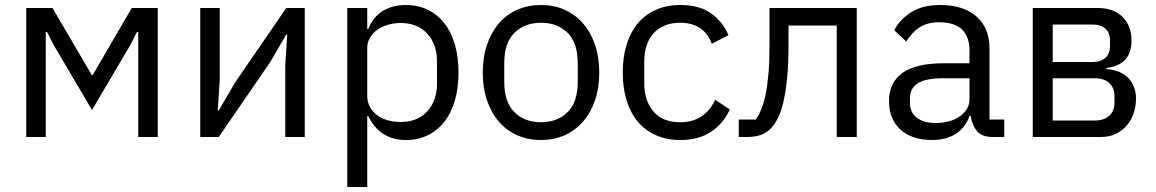

<svg xmlns="http://www.w3.org/2000/svg" viewBox="-20 -548 4624 768"><path d="M85 -516H190L347 -248H351L507 -516H611V0H533V-420H528L499 -364L348 -108L197 -364L168 -420H163V0H85Z M781 -516H859V-230L851 -106H855L919 -216L1125 -516H1199V0H1121V-286L1129 -410H1125L1061 -300L855 0H781Z M1369 0ZM1369 -516H1449V-432H1453Q1473 -481 1511.5 -504.5Q1550 -528 1604 -528Q1652 -528 1691 -509Q1730 -490 1757.5 -455Q1785 -420 1799.5 -370Q1814 -320 1814 -258Q1814 -196 1799.5 -146Q1785 -96 1757.5 -61Q1730 -26 1691 -7Q1652 12 1604 12Q1499 12 1453 -84H1449V200H1369ZM1582 -60Q1650 -60 1689 -102.5Q1728 -145 1728 -214V-302Q1728 -371 1689 -413.5Q1650 -456 1582 -456Q1555 -456 1530.5 -448.5Q1506 -441 1488 -428Q1470 -415 1459.5 -396.5Q1449 -378 1449 -357V-165Q1449 -140 1459.5 -120.5Q1470 -101 1488 -87.5Q1506 -74 1530.5 -67Q1555 -60 1582 -60Z M1911 0ZM2144 12Q2092 12 2049 -7Q2006 -26 1975.5 -61.5Q1945 -97 1928 -146.5Q1911 -196 1911 -258Q1911 -319 1928 -369Q1945 -419 1975.5 -454.5Q2006 -490 2049 -509Q2092 -528 2144 -528Q2196 -528 2238.5 -509Q2281 -490 2312 -454.5Q2343 -419 2360 -369Q2377 -319 2377 -258Q2377 -196 2360 -146.5Q2343 -97 2312 -61.5Q2281 -26 2238.5 -7Q2196 12 2144 12ZM2144 -59Q2209 -59 2250 -99Q2291 -139 2291 -221V-295Q2291 -377 2250 -417Q2209 -457 2144 -457Q2079 -457 2038 -417Q1997 -377 1997 -295V-221Q1997 -139 2038 -99Q2079 -59 2144 -59Z M2471 0ZM2701 12Q2647 12 2604 -7Q2561 -26 2531.5 -61Q2502 -96 2486.5 -146Q2471 -196 2471 -258Q2471 -320 2486.5 -370Q2502 -420 2531.5 -455Q2561 -490 2604 -509Q2647 -528 2701 -528Q2778 -528 2824.5 -494.5Q2871 -461 2894 -407L2827 -373Q2813 -413 2781 -435Q2749 -457 2701 -457Q2665 -457 2638 -445.5Q2611 -434 2593 -413.5Q2575 -393 2566 -364.5Q2557 -336 2557 -302V-214Q2557 -146 2593.5 -102.5Q2630 -59 2701 -59Q2798 -59 2841 -149L2899 -110Q2874 -54 2824.5 -21Q2775 12 2701 12Z M2935 -70H3003Q3016 -88 3026 -113Q3036 -138 3043 -173Q3050 -208 3054 -256Q3058 -304 3058 -369V-516H3407V0H3327V-446H3134V-367Q3134 -292 3128.5 -236Q3123 -180 3113.5 -140Q3104 -100 3091 -74.5Q3078 -49 3063 -34Q3044 -15 3021 -7.5Q2998 0 2966 0H2935Z M3536 0ZM3952 0Q3907 0 3887.5 -24Q3868 -48 3863 -84H3858Q3841 -36 3802 -12Q3763 12 3709 12Q3627 12 3581.5 -30Q3536 -72 3536 -144Q3536 -217 3589.5 -256Q3643 -295 3756 -295H3858V-346Q3858 -401 3828 -430Q3798 -459 3736 -459Q3689 -459 3657.5 -438Q3626 -417 3605 -382L3557 -427Q3578 -469 3624 -498.5Q3670 -528 3740 -528Q3834 -528 3886 -482Q3938 -436 3938 -354V-70H3997V0ZM3722 -56Q3752 -56 3777 -63Q3802 -70 3820 -83Q3838 -96 3848 -113Q3858 -130 3858 -150V-235H3752Q3683 -235 3651.5 -215Q3620 -195 3620 -157V-136Q3620 -98 3647.5 -77Q3675 -56 3722 -56Z M4111 -516H4371Q4434 -516 4470 -480.5Q4506 -445 4506 -385Q4506 -288 4405 -276V-272Q4465 -267 4494.5 -234.5Q4524 -202 4524 -154Q4524 -123 4514.5 -95Q4505 -67 4487 -46Q4469 -25 4443 -12.5Q4417 0 4384 0H4111ZM4360 -66Q4396 -66 4417 -85Q4438 -104 4438 -139V-162Q4438 -197 4417 -216Q4396 -235 4360 -235H4191V-66ZM4350 -300Q4383 -300 4401.5 -316.5Q4420 -333 4420 -364V-386Q4420 -417 4401.5 -433.5Q4383 -450 4350 -450H4191V-300Z"/></svg>

Font: Aneliza
Style: Regular
Weight: 400
Designer: Mike Abbink, Paul van der Laan, Pieter van Rosmalen
Foundry: Bold Monday
Version: Version 3.001;September 8, 2019;FontCreator 11.5.0.2425 64-b